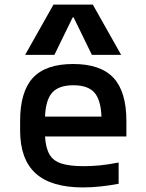

<svg xmlns="http://www.w3.org/2000/svg" viewBox="-20 -810 640 840"><path d="M343 10Q204 10 136 -51.5Q68 -113 68 -240V-280Q68 -409 124 -469.5Q180 -530 300 -530Q420 -530 476.5 -469.5Q533 -409 533 -280V-213H177Q180 -163 196.5 -134.5Q213 -106 249 -94.5Q285 -83 346 -83Q381 -83 417 -86.5Q453 -90 499 -99V-6Q463 1 422 5.5Q381 10 343 10ZM177 -300H424Q421 -374 392.5 -405.5Q364 -437 301 -437Q238 -437 209 -405.5Q180 -374 177 -300ZM90 -570 214 -790H386L510 -570H382L302 -734H298L218 -570Z"/></svg>

Font: M PLUS Code Latin 60 Medium
Style: Regular
Weight: 500
Width: 7
Monospace: yes
Designer: Coji Morishita
Foundry: UNDERFOREST DESIGN
Version: Version 1.005; ttfautohint (v1.8.3)